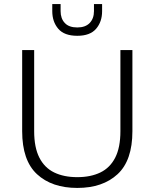

<svg xmlns="http://www.w3.org/2000/svg" viewBox="-20 -914 760 944"><path d="M360 10Q235 10 162 -57.5Q89 -125 89 -269V-668H148V-269Q148 -189 173.5 -139Q199 -89 246.5 -66Q294 -43 360 -43Q426 -43 473.5 -66Q521 -89 546.5 -139Q572 -189 572 -269V-668H631V-269Q631 -125 558 -57.5Q485 10 360 10ZM360 -738Q296 -738 266.5 -772.5Q237 -807 237 -859V-894H278V-859Q278 -823 298.5 -801Q319 -779 360 -779Q400 -779 421 -801Q442 -823 442 -859V-894H482V-859Q482 -807 452.5 -772.5Q423 -738 360 -738Z"/></svg>

Font: Gantari Light
Style: Regular
Weight: 300
Designer: Anugrah Pasau
Foundry: Lafontype
Version: Version 1.000; ttfautohint (v1.8.3)